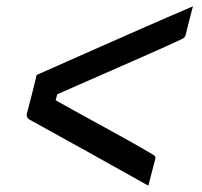

<svg xmlns="http://www.w3.org/2000/svg" viewBox="-20 -603 640 607"><path d="M96 -366Q168 -398 251.5 -435Q335 -472 421.5 -510Q508 -548 590 -583Q584 -559 578.5 -539Q573 -519 568 -496Q566 -489 564 -486Q562 -483 554 -479Q507 -457 440 -427.5Q373 -398 300 -366Q227 -334 161 -305L156 -286Q209 -256 266 -225Q323 -194 375 -165Q427 -136 464 -114Q470 -110 471 -107Q472 -104 470 -97Q460 -58 449 -16Q355 -69 261 -121Q167 -173 73 -225Q62 -232 65 -244Q73 -275 81 -305.5Q89 -336 96 -366Z"/></svg>

Font: Recursive Sn Lnr St
Style: Italic
Weight: 400
Italic angle: -15°
Version: Version 1.079;hotconv 1.0.112;makeotfexe 2.5.65598; ttfautoh